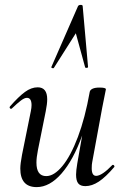

<svg xmlns="http://www.w3.org/2000/svg" viewBox="-20 -752 508 785"><path d="M169 -32Q201 -32 235 -73Q269 -114 298.5 -192Q328 -270 347 -377Q349 -385 359 -389.5Q369 -394 387 -394Q413 -394 413 -387L409 -367Q400 -324 398 -312L357 -89Q355 -80 355 -64Q355 -33 373 -33Q385 -33 402 -44.5Q419 -56 439 -77Q440 -78 442 -78Q445 -78 447 -74.5Q449 -71 447 -69Q412 -28 384 -9.5Q356 9 329 9Q309 9 300 -2Q291 -13 291 -38Q291 -54 296 -84L316 -198Q280 -98 231.5 -42.5Q183 13 130 13Q63 13 63 -63Q63 -82 70 -119L106 -297Q109 -312 109 -322Q109 -352 90 -352Q80 -352 65.5 -341Q51 -330 29 -309Q27 -307 25 -307Q22 -307 20 -310.5Q18 -314 21 -317Q56 -357 82 -376Q108 -395 134 -395Q173 -395 173 -346Q173 -327 167 -297L135 -138Q129 -108 129 -87Q129 -32 169 -32ZM190 -478 299 -727Q302 -732 310 -732Q318 -732 318 -727L340 -478Q340 -475 334.5 -474.5Q329 -474 328 -477L290 -616L200 -474Q199 -473 197 -473Q194 -473 191.5 -474.5Q189 -476 190 -478Z"/></svg>

Font: CormorantInfant-MediumItalic
Style: Italic
Weight: 500
Italic angle: -10°
Designer: Christian Thalmann (Catharsis Fonts)
Foundry: Catharsis Fonts
Version: Version 3.303